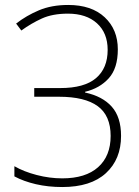

<svg xmlns="http://www.w3.org/2000/svg" viewBox="-20 -744 560 774"><path d="M455 -545Q455 -469 418.5 -428.5Q382 -388 323 -374V-371Q393 -356 430.5 -314Q468 -272 468 -196Q468 -102 407 -46Q346 10 231 10Q174 10 124.5 -1.5Q75 -13 38 -33V-74Q76 -52 128 -38.5Q180 -25 231 -25Q325 -25 375.5 -70Q426 -115 426 -196Q426 -278 374 -316Q322 -354 218 -354H118V-389H223Q320 -389 367 -429Q414 -469 414 -543Q414 -611 371 -650Q328 -689 254 -689Q192 -689 149 -669.5Q106 -650 66 -621L45 -649Q86 -681 137 -702.5Q188 -724 255 -724Q349 -724 402 -674.5Q455 -625 455 -545Z"/></svg>

Font: Noto Sans Disp ExtLt
Style: Regular
Weight: 200
Designer: Monotype Design Team
Foundry: Monotype Imaging Inc.
Version: Version 2.000;GOOG;noto-source:20170915:90ef993387c0